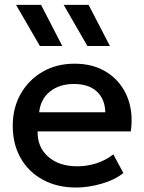

<svg xmlns="http://www.w3.org/2000/svg" viewBox="-20 -780 612 814"><path d="M302.5 15Q222.5 15 162 -17.8Q101.5 -50.5 67.8 -109.5Q34 -168.5 34 -246.5Q34 -323 68 -382.5Q102 -442 161.2 -476Q220.5 -510 296 -510Q377.5 -510 435.2 -472.2Q493 -434.5 519.5 -369.5Q546 -304.5 534.5 -223H139.5Q138 -156.5 184 -115.8Q230 -75 308 -75Q350 -75 389.2 -87.8Q428.5 -100.5 460.5 -125.5L503 -46.5Q466.5 -17 410.2 -1Q354 15 302.5 15ZM146 -304H426.5Q425 -360 390.5 -392Q356 -424 293.5 -424Q232 -424 192 -392Q152 -360 146 -304ZM350.5 -585 250 -759.5H355.5L446 -585ZM149 -585 48 -759.5H154L244 -585Z"/></svg>

Font: Geologica
Style: Regular
Weight: 400
Designer: Sindre Bremnes, Frode Helland
Foundry: Monokrom Skriftforlag AS
Version: Version 1.010; ttfautohint (v1.8.4.7-5d5b);gftools[0.9.28]